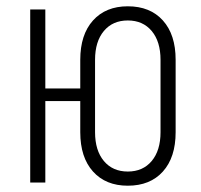

<svg xmlns="http://www.w3.org/2000/svg" viewBox="-20 -580 640 610"><path d="M386 10Q316 10 275.5 -35Q235 -80 235 -160V-259H124V0H76V-550H124V-299H235V-390Q235 -470 275.5 -515Q316 -560 386 -560Q457 -560 497.5 -515Q538 -470 538 -390V-160Q538 -80 497.5 -35Q457 10 386 10ZM386 -35Q434 -35 462 -68.5Q490 -102 490 -160V-390Q490 -448 462 -481.5Q434 -515 386 -515Q338 -515 310 -481.5Q282 -448 282 -390V-160Q282 -102 310 -68.5Q338 -35 386 -35Z"/></svg>

Font: NKDuy Mono Thin
Style: Regular
Weight: 100
Monospace: yes
Designer: NKDuy
Foundry: NKDuy
Version: Version 2.251; ttfautohint (v1.8.4.7-5d5b)